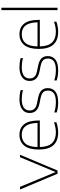

<svg xmlns="http://www.w3.org/2000/svg" viewBox="933 -1781 857 2763"><g transform="rotate(-90 1361.5 -399.5)"><path d="M480.5 -540H516L289 0H243L16 -540H54L267 -28Z M1009 -255H627Q630 -134 684 -79Q738 -24 839 -24Q901.5 -24 983.5 -50.5V-16.5Q907.5 9 837 9Q591 9 591 -270Q591 -409.5 647.2 -478.8Q703.5 -548 803 -548Q902.5 -548 955.8 -479.2Q1009 -410.5 1009 -270ZM627 -288H973.5Q971 -406 928 -460.5Q885 -515 803 -515Q720 -515 674.8 -460.5Q629.5 -406 627 -288Z M1124.5 -12.5V-46.5Q1166.5 -34 1201.2 -29Q1236 -24 1274.5 -24Q1359.5 -24 1399.5 -53Q1439.5 -82 1439.5 -137Q1439.5 -168 1429 -188.8Q1418.5 -209.5 1394.5 -223Q1370.5 -236.5 1329.5 -244.5L1256 -259Q1182.5 -274.5 1149.8 -309.5Q1117 -344.5 1117 -401Q1117 -444 1138.5 -477Q1160 -510 1205.2 -529Q1250.5 -548 1318 -548Q1383.5 -548 1445.5 -531V-497Q1410 -507 1380.8 -511Q1351.5 -515 1318 -515Q1232 -515 1192.5 -484.5Q1153 -454 1153 -402Q1153 -360 1176.5 -333.5Q1200 -307 1258 -295L1332 -280.5Q1408.5 -265 1441.8 -231.2Q1475 -197.5 1475 -140.5Q1475 -70 1424 -30.5Q1373 9 1272 9Q1230.5 9 1194.8 4Q1159 -1 1124.5 -12.5Z M1585.5 -12.5V-46.5Q1627.5 -34 1662.2 -29Q1697 -24 1735.5 -24Q1820.5 -24 1860.5 -53Q1900.5 -82 1900.5 -137Q1900.5 -168 1890 -188.8Q1879.5 -209.5 1855.5 -223Q1831.5 -236.5 1790.5 -244.5L1717 -259Q1643.5 -274.5 1610.8 -309.5Q1578 -344.5 1578 -401Q1578 -444 1599.5 -477Q1621 -510 1666.2 -529Q1711.5 -548 1779 -548Q1844.5 -548 1906.5 -531V-497Q1871 -507 1841.8 -511Q1812.5 -515 1779 -515Q1693 -515 1653.5 -484.5Q1614 -454 1614 -402Q1614 -360 1637.5 -333.5Q1661 -307 1719 -295L1793 -280.5Q1869.5 -265 1902.8 -231.2Q1936 -197.5 1936 -140.5Q1936 -70 1885 -30.5Q1834 9 1733 9Q1691.5 9 1655.8 4Q1620 -1 1585.5 -12.5Z M2457 -255H2075Q2078 -134 2132 -79Q2186 -24 2287 -24Q2349.5 -24 2431.5 -50.5V-16.5Q2355.5 9 2285 9Q2039 9 2039 -270Q2039 -409.5 2095.2 -478.8Q2151.5 -548 2251 -548Q2350.5 -548 2403.8 -479.2Q2457 -410.5 2457 -270ZM2075 -288H2421.5Q2419 -406 2376 -460.5Q2333 -515 2251 -515Q2168 -515 2122.8 -460.5Q2077.5 -406 2075 -288Z M2597.5 0V-808H2631.5V0Z"/></g></svg>

Font: Encode Sans Semi Expanded Thin
Style: Regular
Weight: 250
Width: 6
Designer: Multiple Designers
Foundry: Impallari Type
Version: Version 2.000